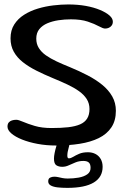

<svg xmlns="http://www.w3.org/2000/svg" viewBox="-20 -646 598 884"><path d="M238 24Q193.5 24 153.2 16.5Q113 9 81.8 -3.5Q50.5 -16 32.5 -31.5Q14.5 -47 14.5 -63Q14.5 -75 20 -81.8Q25.5 -88.5 34.8 -91.5Q44 -94.5 55 -94.5Q65 -94.5 86.2 -85.2Q107.5 -76 140.2 -66.2Q173 -56.5 217 -56.5Q261 -56.5 294 -60.2Q327 -64 348.8 -73.5Q370.5 -83 381.2 -100.2Q392 -117.5 392 -144Q392 -170 379.2 -190Q366.5 -210 343.8 -226.2Q321 -242.5 290.2 -257Q259.5 -271.5 224 -286Q183 -303 147.2 -321Q111.5 -339 85 -360Q58.5 -381 43.5 -407.8Q28.5 -434.5 28.5 -469.5Q28.5 -506.5 45.5 -533.2Q62.5 -560 91 -578Q119.5 -596 154.5 -606.5Q189.5 -617 225.8 -621.2Q262 -625.5 294 -625.5Q338 -625.5 375.2 -618.8Q412.5 -612 440.5 -600.2Q468.5 -588.5 484 -574.8Q499.5 -561 499.5 -546.5Q499.5 -536 494.5 -529Q489.5 -522 481.5 -518.2Q473.5 -514.5 464 -514.5Q454.5 -514.5 435 -525.2Q415.5 -536 384.2 -546.5Q353 -557 306.5 -557Q277.5 -557 249.2 -552.8Q221 -548.5 198 -538.8Q175 -529 161 -511.8Q147 -494.5 147 -468Q147 -443.5 158.8 -424.8Q170.5 -406 191.5 -391.2Q212.5 -376.5 240.8 -363.2Q269 -350 301.5 -337Q345 -319 383.5 -299Q422 -279 451 -255.2Q480 -231.5 496.8 -202Q513.5 -172.5 513.5 -136Q513.5 -90.5 492.8 -59.5Q472 -28.5 434.8 -10.2Q397.5 8 347.2 16Q297 24 238 24ZM290 219Q265.5 219 245.5 216.8Q225.5 214.5 213.8 208Q202 201.5 202 189Q202 176 210.8 171.8Q219.5 167.5 230 167.5Q238.5 167.5 247.5 169.5Q256.5 171.5 267.5 173.8Q278.5 176 291.5 176Q317.5 176 341.8 171.8Q366 167.5 381.5 156.8Q397 146 397 127Q397 109.5 388.8 102.2Q380.5 95 364 95Q344 95 327.5 101.8Q311 108.5 296.5 115.2Q282 122 266.5 122Q250.5 122 239.5 115Q228.5 108 228.5 84Q228.5 73.5 231.5 58.5Q234.5 43.5 238.8 29.2Q243 15 245.5 8Q250.5 -3.5 258.5 -10Q266.5 -16.5 280.5 -16.5Q291.5 -16.5 296.8 -10.5Q302 -4.5 302 4Q302 15 296 35Q290 55 290 71Q290 83 297 83Q306 83 317.2 76Q328.5 69 344.8 62Q361 55 385 55Q404.5 55 419.8 63Q435 71 443.8 86.2Q452.5 101.5 452.5 122Q452.5 169.5 411.8 194.2Q371 219 290 219Z"/></svg>

Font: Gluten Light
Style: Regular
Weight: 300
Designer: Tyler Finck
Foundry: Etcetera Type Company
Version: Version 1.300